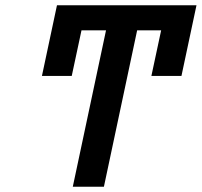

<svg xmlns="http://www.w3.org/2000/svg" viewBox="-20 -706 765 728"><path d="M591 -591H500L374 2H256L382 -591H289L252 -418H139L196 -686H725L668 -418H554Z"/></svg>

Font: New Athena Unicode
Style: Bold Italic
Weight: 700
Designer: J. Rusten 1997; rev. by R. Hancock 2001, 2002, rev. by D. Mastronarde 2002-2021
Foundry: Society for Classical Studies (formerly American Philological Association)
Version: Version 5.008